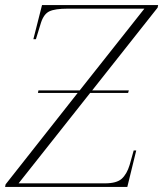

<svg xmlns="http://www.w3.org/2000/svg" viewBox="-42 -734 641 754"><path d="M-22 0 -20 -10 263 -369H107L109 -379H271L525 -700H224Q174 -700 152 -689.5Q130 -679 119 -645L99 -580H89L123 -714H579L577 -704L320 -379H464L461 -369H312L31 -14H370Q416 -14 436 -32Q456 -50 467 -86L483 -143H493L458 0Z"/></svg>

Font: Noto Serif Display ExtraLight
Style: Italic
Weight: 200
Italic angle: -12°
Designer: Monotype Design Team
Foundry: Monotype Imaging Inc.
Version: Version 2.009